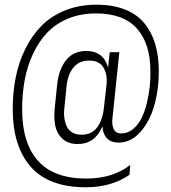

<svg xmlns="http://www.w3.org/2000/svg" viewBox="-20 -750 728 817"><path d="M34.2 -286.1Q34.2 -356.4 46.9 -420.7Q59.6 -484.9 87.6 -541.7Q115.7 -598.6 156.5 -640.1Q197.3 -681.6 257.3 -705.8Q317.4 -730 390.1 -730Q460 -730 511.5 -709.7Q563 -689.5 594.2 -651.1Q625.5 -612.8 640.6 -562Q655.8 -511.2 655.8 -446.8Q655.8 -369.1 636.5 -301.3Q617.2 -233.4 577.4 -188.5Q537.6 -143.6 484.9 -143.1Q452.1 -143.1 434.8 -161.9Q417.5 -180.7 416 -212.9Q383.8 -135.7 308.1 -137.2Q269.5 -137.7 245.8 -159.4Q222.2 -181.2 215.3 -214.1Q208.5 -247.1 212.9 -290L223.1 -389.2Q230 -455.1 261.5 -494.4Q293 -533.7 349.1 -533.2Q421.4 -531.7 439.9 -461.9L446.8 -527.8H487.8L458 -242.2Q455.6 -217.8 464.4 -200Q473.1 -182.1 496.1 -182.1Q524.4 -182.6 546.6 -201.2Q568.8 -219.7 582.5 -247.8Q596.2 -275.9 605 -312.3Q613.8 -348.6 617.2 -381.8Q620.6 -415 620.1 -445.8Q620.1 -563.5 563 -628.2Q505.9 -692.9 388.2 -692.9Q323.7 -692.9 271 -671.4Q218.3 -649.9 182.1 -612.3Q146 -574.7 121.3 -522.7Q96.7 -470.7 85.4 -411.1Q74.2 -351.6 74.2 -284.2Q74.2 -141.6 141.6 -65.9Q209 9.8 347.2 9.8Q459 9.8 534.2 -47.9L530.8 -5.9Q453.6 46.9 345.2 46.9Q188 46.9 111.1 -40Q34.2 -127 34.2 -286.1ZM326.2 -176.8Q369.6 -176.3 393.3 -208Q417 -239.7 421.9 -290L433.1 -387.2Q438 -433.1 420.2 -462.6Q402.3 -492.2 359.9 -492.2Q316.4 -492.2 292.5 -462.6Q268.6 -433.1 263.2 -383.8L253.9 -290Q251 -268.1 253.9 -247.8Q256.8 -227.5 264.2 -211.7Q271.5 -195.8 287.4 -186.3Q303.2 -176.8 326.2 -176.8Z"/></svg>

Font: Bebas Neue Book
Style: Regular
Weight: 400
Designer: Ryoichi Tsunekawa
Foundry: Ryoichi Tsunekawa
Version: Version 001.003